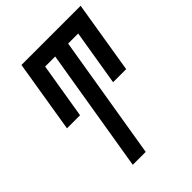

<svg xmlns="http://www.w3.org/2000/svg" viewBox="-212 -840 945 945"><g transform="rotate(-45 260.5 -367.5)"><path d="M149 0 256 -647H186L138 -356H47L109 -735H521L459 -356H368L416 -647H346L239 0Z"/></g></svg>

Font: Iosevka Term Curly SmBd Obl
Style: Regular
Weight: 600
Italic angle: -9°
Designer: Belleve Invis
Foundry: Belleve Invis
Version: Version 32.3.0